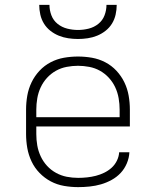

<svg xmlns="http://www.w3.org/2000/svg" viewBox="-20 -760 640 788"><path d="M301 8Q272 8 243 3Q214 -2 188.5 -15.5Q163 -29 142.5 -50Q122 -71 109.5 -97.5Q97 -124 92 -152.5Q87 -181 87 -210V-310Q87 -339 92 -367.5Q97 -396 109.5 -422Q122 -448 142 -469.5Q162 -491 188 -504.5Q214 -518 242.5 -523Q271 -528 300 -528Q329 -528 357.5 -523Q386 -518 412 -504.5Q438 -491 458 -469.5Q478 -448 490.5 -422Q503 -396 508 -367.5Q513 -339 513 -310V-241H129V-210Q129 -186 133 -163Q137 -140 147 -118.5Q157 -97 173 -79.5Q189 -62 210 -50.5Q231 -39 254 -34.5Q277 -30 301 -30Q319 -30 337.5 -32Q356 -34 373.5 -38.5Q391 -43 407.5 -51Q424 -59 437.5 -71Q451 -83 459.5 -100Q468 -117 469 -135H511Q510 -112 500.5 -89.5Q491 -67 475 -50Q459 -33 438 -21.5Q417 -10 394.5 -3.5Q372 3 348 5.5Q324 8 301 8ZM471 -279V-310Q471 -333 467 -356.5Q463 -380 453 -401.5Q443 -423 427 -440.5Q411 -458 390.5 -469.5Q370 -481 346.5 -485.5Q323 -490 300 -490Q277 -490 253.5 -485.5Q230 -481 209.5 -469.5Q189 -458 173 -440.5Q157 -423 147 -401.5Q137 -380 133 -356.5Q129 -333 129 -310V-279ZM300 -600Q280 -600 260 -603Q240 -606 221.5 -613.5Q203 -621 187 -633.5Q171 -646 160.5 -663Q150 -680 145.5 -700Q141 -720 141 -740H183Q183 -718 191 -697Q199 -676 216.5 -662Q234 -648 256 -642.5Q278 -637 300 -637Q322 -637 344 -642.5Q366 -648 383.5 -662Q401 -676 409 -697Q417 -718 417 -740H459Q459 -720 454.5 -700Q450 -680 439.5 -663Q429 -646 413 -633.5Q397 -621 378.5 -613.5Q360 -606 340 -603Q320 -600 300 -600Z"/></svg>

Font: Iosevka Extralight Extended
Style: Regular
Weight: 200
Width: 7
Monospace: yes
Designer: Belleve Invis
Foundry: Belleve Invis
Version: Version 32.5.0; ttfautohint (v1.8.4)